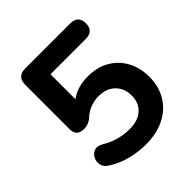

<svg xmlns="http://www.w3.org/2000/svg" viewBox="-193 -841 986 986"><g transform="rotate(-45 300.0 -347.5)"><path d="M304 10Q252 10 197 -4Q142 -18 97 -47Q72 -61 66.5 -83.5Q61 -106 70.5 -126.5Q80 -147 100 -155.5Q120 -164 146 -150Q183 -127 223 -116Q263 -105 302 -105Q363 -105 397.5 -136Q432 -167 432 -219Q432 -272 399 -305Q366 -338 309 -338Q278 -338 248.5 -327Q219 -316 192 -290Q183 -283 169 -277Q155 -271 138 -271Q84 -271 84 -322V-645Q84 -705 144 -705H469Q528 -705 528 -648Q528 -592 469 -592H214V-411Q266 -449 342 -449Q409 -449 458.5 -420.5Q508 -392 536 -341.5Q564 -291 564 -223Q564 -154 532.5 -101.5Q501 -49 443 -19.5Q385 10 304 10Z"/></g></svg>

Font: Chiron GoRound TC SB
Style: Regular
Weight: 500
Designer: Ryoko NISHIZUKA 西塚涼子 (kana, bopomofo & ideographs); Paul D. Hunt (Latin, Greek & Cyrillic); Sandoll Communications 산돌커뮤니
Foundry: Adobe
Version: Version 1.000;hotconv 1.1.1;makeotfexe 2.6.0